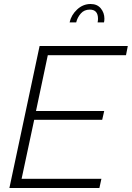

<svg xmlns="http://www.w3.org/2000/svg" viewBox="-20 -940 659 960"><path d="M178 -710H619L610 -664H219L160 -385H501L491 -341H151L88 -46H487L477 0H27ZM328 -828Q336 -865 365.5 -892.5Q395 -920 433 -920Q466 -920 484 -898Q502 -876 502 -847Q502 -836 500 -828H468Q469 -833 469.5 -837Q470 -841 470 -846Q470 -892 429 -892Q401 -892 384 -872.5Q367 -853 361 -828Z"/></svg>

Font: Raleway Light
Style: Italic
Weight: 300
Italic angle: -12°
Designer: Matt McInerney, Pablo Impallari, Rodrigo Fuenzalida
Foundry: Matt McInerney, Pablo Impallari, Rodrigo Fuenzalida
Version: Version 4.026